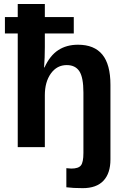

<svg xmlns="http://www.w3.org/2000/svg" viewBox="-20 -745 640 972"><path d="M398.9 207.5Q350.1 207.5 315.9 203.1V106.4L340.8 108.4Q377 108.4 389.6 92.5Q402.3 76.7 402.3 29.3V-276.4Q402.3 -353 381.8 -384.3Q361.3 -415.5 317.9 -415.5Q268.1 -415.5 237.5 -372.8Q207 -330.1 207 -263.2V0H69.8V-575.7H4.9V-658.7H69.8V-724.6H207V-658.7H353.5V-575.7H207V-507.3Q207 -454.1 203.1 -403.3H205.1Q232.9 -463.9 274.9 -491.2Q316.9 -518.6 375 -518.6Q457 -518.6 498 -468.8Q539.1 -418.9 539.1 -315.4V62.5Q539.1 132.3 503.7 169.9Q468.3 207.5 398.9 207.5Z"/></svg>

Font: Cousine
Style: Bold
Weight: 700
Monospace: yes
Designer: Steve Matteson
Foundry: Ascender Corporation
Version: Version 1.20